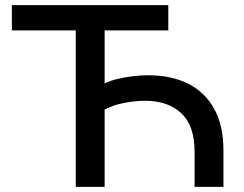

<svg xmlns="http://www.w3.org/2000/svg" viewBox="-20 -725 948 745"><path d="M274 0V-607H26V-705H633V-607H386V-401Q405 -411 433.5 -418Q462 -425 493.5 -429Q525 -433 554 -433Q645 -433 710.5 -400Q776 -367 811.5 -302Q847 -237 847 -142V0H735V-136Q735 -238 683 -286Q631 -334 543 -334Q504 -334 461 -325.5Q418 -317 386 -300V0Z"/></svg>

Font: Nunito Sans 7pt SemiBold
Style: Regular
Weight: 600
Designer: Vernon Adams
Foundry: Vernon Adams
Version: Version 3.101;gftools[0.9.27]